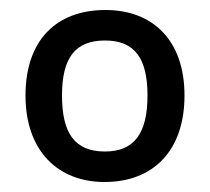

<svg xmlns="http://www.w3.org/2000/svg" viewBox="-20 -793 420 384"><path d="M349 -602C349 -713 285 -773 191 -773C92 -773 31 -712 31 -602C31 -490 97 -429 189 -429C287 -429 349 -492 349 -602ZM104 -602C104 -677 130 -712 190 -712C249 -712 275 -677 275 -602C275 -527 249 -490 190 -490C129 -490 104 -527 104 -602Z"/></svg>

Font: Noto Sans Tamil UI Medium
Style: Regular
Weight: 500
Designer: Jelle Bosma - Monotype Design Team
Foundry: Monotype Imaging Inc.
Version: Version 2.004